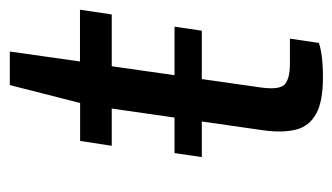

<svg xmlns="http://www.w3.org/2000/svg" viewBox="-170 -538 710 411"><g transform="rotate(-90 185.5 -333.0)"><path d="M54.2 -256.5 62.8 -314.9H333.4L324.8 -256.5ZM224.5 2.8Q173 2.8 146.6 -11.9Q120.2 -26.6 113 -55Q105.9 -83.4 111.6 -124.9L158.1 -449.3H78.4L88.8 -517H170L208.4 -667.5H280.2L258.9 -517.3H369.7L359.6 -449.3H248.7L203.4 -131.3Q197.6 -90 209.9 -79Q222.3 -67.9 254 -67.9H307.8L298.6 -6Q289.1 -2.3 270.5 0.2Q251.9 2.8 224.5 2.8Z"/></g></svg>

Font: Public Sans Thin
Style: Italic
Weight: 100
Italic angle: -8°
Designer: The Public Sans project authors (U.S. Web Design System). Libre Franklin designed by Pablo Impallari and Rodrigo Fuenzal
Version: Version 2.000